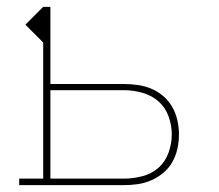

<svg xmlns="http://www.w3.org/2000/svg" viewBox="-20 -540 640 560"><path d="M36 0V-19H106V-416L54 -468L106 -520H127V-295H341Q362 -295 382.5 -292Q403 -289 422 -281Q441 -273 457 -259Q473 -245 483 -227Q493 -209 497.5 -188.5Q502 -168 502 -148Q502 -127 497.5 -106.5Q493 -86 483 -68Q473 -50 457 -36.5Q441 -23 422 -14.5Q403 -6 382.5 -3Q362 0 341 0ZM127 -19H341Q368 -19 395 -26Q422 -33 442 -50.5Q462 -68 471.5 -94.5Q481 -121 481 -148Q481 -175 471.5 -201Q462 -227 442 -244.5Q422 -262 395 -269.5Q368 -277 341 -277H127Z"/></svg>

Font: Iosevka Etoile Thin
Style: Regular
Weight: 100
Designer: Belleve Invis
Foundry: Belleve Invis
Version: Version 22.1.2; ttfautohint (v1.8.4)